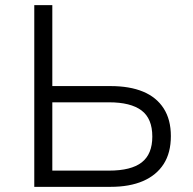

<svg xmlns="http://www.w3.org/2000/svg" viewBox="-20 -725 747 745"><path d="M113 0V-705H183V-391H409Q483 -391 535 -369.5Q587 -348 615 -304.5Q643 -261 643 -197Q643 -132 615 -88.5Q587 -45 535 -22.5Q483 0 409 0ZM183 -63H403Q489 -63 530 -95Q571 -127 571 -195Q571 -265 529 -296.5Q487 -328 403 -328H183Z"/></svg>

Font: Nunito Sans 7pt Light
Style: Regular
Weight: 300
Designer: Vernon Adams
Foundry: Vernon Adams
Version: Version 3.101;gftools[0.9.27]